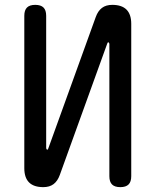

<svg xmlns="http://www.w3.org/2000/svg" viewBox="-20 -760 640 790"><path d="M520 -662V-35Q520 -12 509 -1Q498 10 475 10Q452 10 441 -1Q430 -12 430 -35V-580Q428 -586 426 -586Q424 -586 423 -584.5Q422 -583 421 -580L226 -40Q217 -15 200.5 -2.5Q184 10 158 10Q119 10 99.5 -9.5Q80 -29 80 -68V-695Q80 -718 91 -729Q102 -740 125 -740Q148 -740 159 -729Q170 -718 170 -695V-150Q172 -144 174 -144Q176 -144 177 -145.5Q178 -147 179 -150L374 -690Q383 -715 399.5 -727.5Q416 -740 442 -740Q481 -740 500.5 -720.5Q520 -701 520 -662Z"/></svg>

Font: Maple Mono NF CN
Style: Regular
Weight: 400
Monospace: yes
Designer: subframe7536
Version: Version 7.000